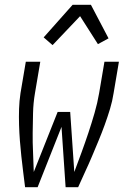

<svg xmlns="http://www.w3.org/2000/svg" viewBox="-20 -776 540 796"><path d="M84 0Q80 -32 76 -64Q72 -96 68.5 -128Q65 -160 62.5 -192.5Q60 -225 59 -258Q58 -291 59 -324Q60 -357 65 -390L87 -520H147L125 -390Q118 -349 117 -307.5Q116 -266 115.5 -225.5Q115 -185 117 -144Q119 -103 120 -63L219 -312H271L288 -63Q303 -103 318 -144Q333 -185 346.5 -225.5Q360 -266 372 -307.5Q384 -349 391 -390L413 -520H473L451 -390Q446 -357 436 -324Q426 -291 414 -258Q402 -225 388.5 -192.5Q375 -160 361.5 -128Q348 -96 333 -64Q318 -32 304 0H252L235 -250L136 0ZM198 -589 161 -621 281 -756H357L430 -617L386 -593L312 -709Z"/></svg>

Font: Iosevka Term Curly Lt Obl
Style: Regular
Weight: 300
Italic angle: -9°
Designer: Belleve Invis
Foundry: Belleve Invis
Version: Version 32.3.0